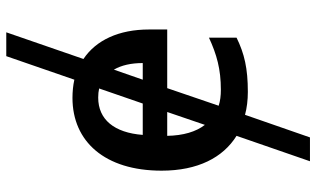

<svg xmlns="http://www.w3.org/2000/svg" viewBox="-218 -582 1008 612"><g transform="rotate(-90 286.0 -276.0)"><path d="M498 -247V-305C498 -401 464 -474 404 -514L489 -760H413L338 -543C320 -547 300 -549 280 -549C141 -549 48 -446 48 -265C48 -149 90 -69 159 -26L78 208H154L226 1C248 7 273 10 299 10C374 10 421 -1 472 -26V-114C418 -89 371 -76 306 -76C287 -76 270 -78 255 -83L311 -247ZM281 -467C292 -467 301 -466 310 -464L262 -325H162C169 -416 211 -467 281 -467ZM391 -325H338L370 -417C384 -393 391 -362 391 -325ZM194 -127C172 -155 160 -196 159 -247H235Z"/></g></svg>

Font: Noto Sans Thai Medium
Style: Regular
Weight: 500
Designer: Monotype Design Team
Foundry: Monotype Imaging Inc.
Version: Version 1.901